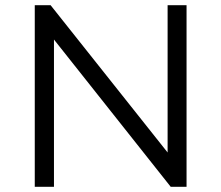

<svg xmlns="http://www.w3.org/2000/svg" viewBox="-20 -720 853 740"><path d="M114 0V-700H175L658 -92H626V-700H699V0H638L156 -608H188V0Z"/></svg>

Font: MOST Montserrat
Style: Regular
Weight: 400
Designer: Julieta Ulanovsky
Foundry: Julieta Ulanovsky
Version: Version 8.000;March 11, 2024;FontCreator 15.0.0.2926 64-bit